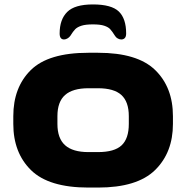

<svg xmlns="http://www.w3.org/2000/svg" viewBox="-20 -836 840 866"><path d="M40 -277V-312Q40 -442 119 -520Q198 -598 379 -598H422Q600 -598 680 -520Q760 -442 760 -312V-277Q760 -148 679.5 -69Q599 10 422 10H379Q200 10 120 -68.5Q40 -147 40 -277ZM561 -277V-312Q561 -377 527.5 -407.5Q494 -438 422 -438H379Q308 -438 273.5 -407.5Q239 -377 239 -312V-277Q239 -212 273.5 -181Q308 -150 379 -150H422Q496 -150 528.5 -180.5Q561 -211 561 -277ZM549 -685Q549 -671 543 -664.5Q537 -658 527 -658Q519 -658 511 -662.5Q503 -667 499 -674Q485 -696 476.5 -705Q468 -714 450 -720Q432 -726 399 -726Q366 -726 347.5 -720Q329 -714 319.5 -704.5Q310 -695 297 -674Q292 -667 284 -662.5Q276 -658 269 -658Q249 -658 249 -685Q249 -748 283 -782Q317 -816 399 -816Q483 -816 516 -784Q549 -752 549 -685Z"/></svg>

Font: Dashboard
Style: Regular
Weight: 400
Designer: jaiki
Version: Version 1.000